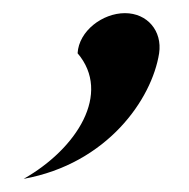

<svg xmlns="http://www.w3.org/2000/svg" viewBox="-20 -142 287 292"><path d="M16 130C143 107 211 9 222 -61C227 -95 204 -122 170 -122C136 -122 100 -95 98 -61C150 0 97 84 16 130Z"/></svg>

Font: Charger Pro
Style: ExtObl
Weight: 400
Designer: Jasper
Foundry: Cannot Into Space Fonts
Version: Version 1.09